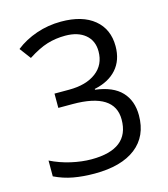

<svg xmlns="http://www.w3.org/2000/svg" viewBox="-110 -810 791 906"><g transform="rotate(-15 286.0 -357.0)"><path d="M491.2 -545.9Q491.2 -477.5 452.9 -434.1Q414.6 -390.6 344.2 -376V-372.1Q430.2 -361.3 471.7 -317.4Q513.2 -273.4 513.2 -202.1Q513.2 -100.1 442.4 -45.2Q371.6 9.8 241.2 9.8Q184.6 9.8 137.5 1.2Q90.3 -7.3 45.9 -28.8V-106Q92.3 -83 144.8 -71Q197.3 -59.1 244.1 -59.1Q429.2 -59.1 429.2 -204.1Q429.2 -334 225.1 -334H154.8V-403.8H226.1Q309.6 -403.8 358.4 -440.7Q407.2 -477.5 407.2 -543Q407.2 -595.2 371.3 -625Q335.4 -654.8 273.9 -654.8Q227.1 -654.8 185.5 -642.1Q144 -629.4 90.8 -595.2L49.8 -649.9Q93.8 -684.6 151.1 -704.3Q208.5 -724.1 272 -724.1Q376 -724.1 433.6 -676.5Q491.2 -628.9 491.2 -545.9Z"/></g></svg>

Font: f0_52653 
Style: Regular
Weight: 400
Foundry: Ascender Corporation
Version: Version 1.10